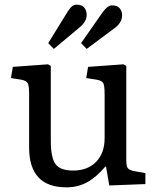

<svg xmlns="http://www.w3.org/2000/svg" viewBox="-20 -790 674 824"><path d="M265 14Q105 14 105 -157V-386Q105 -422 99 -433Q93 -444 71 -448L27 -455L35 -503L186 -514L198 -507V-186Q198 -113 218.5 -85.5Q239 -58 294 -58Q356 -58 392.5 -95.5Q429 -133 429 -197V-386Q429 -421 423.5 -432.5Q418 -444 395 -448L350 -455L358 -503L510 -514L522 -507V-101Q522 -77 528.5 -68.5Q535 -60 554 -56L604 -47V0L449 6L435 -75H432Q393 -29 353.5 -7.5Q314 14 265 14ZM211 -580 187 -605 271 -741Q282 -758 290.5 -764Q299 -770 309 -770Q331 -770 341.5 -757.5Q352 -745 352 -726Q352 -697 321 -672ZM352 -580 328 -605 421 -738Q442 -767 461 -767Q483 -767 493.5 -754.5Q504 -742 504 -725Q504 -692 470 -668Z"/></svg>

Font: Literata 12pt
Style: Regular
Weight: 400
Designer: Latin by Veronika Burian and Jose Scaglione. Greek by Irene Vlachou. Cyrillic by Vera Evstafieva.
Foundry: TypeTogether
Version: Version 3.002